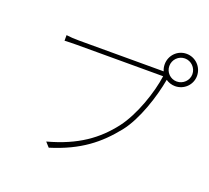

<svg xmlns="http://www.w3.org/2000/svg" viewBox="-136 -980 1272 1167"><g transform="rotate(20 500.0 -396.5)"><path d="M807 -703C807 -744 840 -778 881 -778C922 -778 956 -744 956 -703C956 -662 922 -629 881 -629C840 -629 807 -662 807 -703ZM777 -703C777 -688 780 -673 786 -660H777C742 -660 276 -660 237 -660C204 -660 181 -662 156 -665V-629C181 -630 202 -631 236 -631C276 -631 738 -631 793 -631C779 -525 724 -360 649 -262C562 -149 450 -66 261 -15L288 15C476 -43 581 -129 673 -244C748 -338 801 -505 821 -618C838 -606 859 -599 881 -599C939 -599 986 -645 986 -703C986 -761 939 -808 881 -808C823 -808 777 -761 777 -703Z"/></g></svg>

Font: Noto Sans CJK SC Thin
Style: Regular
Weight: 100
Designer: Ryoko NISHIZUKA 西塚涼子 (kana, bopomofo & ideographs); Paul D. Hunt (Latin, Greek & Cyrillic); Sandoll Communications 산돌커뮤니
Foundry: Adobe
Version: Version 2.004;hotconv 1.0.118;makeotfexe 2.5.65603